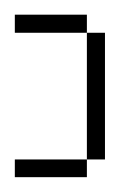

<svg xmlns="http://www.w3.org/2000/svg" viewBox="-20 -239 186 259"><path d="M0 0V-23.9H97.2V0ZM97.2 -23.9V-194.8H121.6V-23.9ZM0 -194.8V-219.2H97.2V-194.8Z"/></svg>

Font: FS Mondwest Regular
Style: Regular
Weight: 400
Designer: NZWStudios2024
Foundry: https://fontstruct.com
Version: Version 1.0